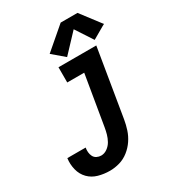

<svg xmlns="http://www.w3.org/2000/svg" viewBox="-230 -1102 1115 1236"><g transform="rotate(-30 328.0 -484.5)"><path d="M218 8Q254 8 290.5 -2.5Q327 -13 358 -37.5Q389 -62 410.5 -94Q432 -126 443.5 -161.5Q455 -197 461 -233L544 -735H263V-622H389L327 -252Q323 -228 316.5 -204.5Q310 -181 297.5 -158.5Q285 -136 263.5 -120.5Q242 -105 218 -105Q201 -105 186 -112.5Q171 -120 163.5 -134.5Q156 -149 154.5 -166Q153 -183 156 -200H20Q14 -157 24.5 -115Q35 -73 63.5 -44Q92 -15 133 -3.5Q174 8 218 8ZM344 -764 470 -898 553 -771 641 -822 656 -830 544 -977H419L257 -838Z"/></g></svg>

Font: Iosevka Sparkle XBdObl
Style: Regular
Weight: 800
Italic angle: -9°
Designer: Belleve Invis
Foundry: Belleve Invis
Version: Version 4.5.0; ttfautohint (v1.8.3)